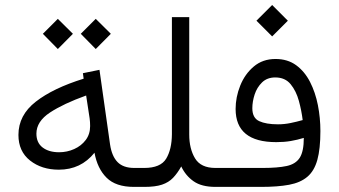

<svg xmlns="http://www.w3.org/2000/svg" viewBox="-20 -732 1327 752"><path d="M355 -658.2 414.1 -599.6 355 -540 296.4 -599.6ZM206.5 -658.2 265.6 -599.6 206.5 -540 147.9 -599.6ZM504.4 0Q433.6 0 397.5 -35.9Q361.3 -71.8 350.1 -133.8Q296.9 -67.4 210.4 -67.4Q143.1 -67.4 97.7 -103.3Q52.2 -139.2 52.2 -203.6Q52.2 -280.8 120.1 -333.7Q188 -386.7 307.6 -423.8L304.7 -445.3L369.6 -458.5L411.1 -166Q418 -120.1 440.4 -97.2Q462.9 -74.2 505.9 -74.2H524.9V0ZM333 -238.3Q333 -254.4 331.1 -268.1L317.4 -357.9Q229 -326.2 175.8 -291.3Q122.6 -256.3 122.6 -208.5Q122.6 -172.9 147 -154.3Q171.4 -135.7 211.4 -135.7Q242.7 -135.7 270.5 -148.2Q298.3 -160.6 315.7 -183.6Q333 -206.5 333 -238.3Z M653.3 -206.1V-665H721.2V-205.1Q721.2 -149.4 743.9 -111.8Q766.6 -74.2 823.7 -74.2H842.8V0H824.2Q769.5 0 738.3 -22Q707 -43.9 689.9 -80.1Q674.8 -53.2 657.7 -35.4Q640.6 -17.6 614.5 -8.8Q588.4 0 545.4 0H505.4V-74.2H544.9Q608.9 -74.2 630.9 -110.6Q652.8 -147 653.3 -206.1Z M1045.9 -712.4 1107.4 -650.9 1045.9 -589.4 984.4 -650.9ZM1008.8 -74.2Q1067.4 -74.2 1102.8 -81.8Q1138.2 -89.4 1154.1 -114.3Q1169.9 -139.2 1169.9 -191.9Q1144.5 -184.1 1118.7 -179.7Q1092.8 -175.3 1062 -175.3Q902.8 -175.3 902.8 -305.2Q902.8 -351.6 920.9 -396.7Q939 -441.9 973.9 -471.4Q1008.8 -501 1059.1 -501Q1106.4 -501 1139.9 -476.6Q1173.3 -452.1 1194.3 -411.1Q1215.3 -370.1 1225.1 -320.1Q1234.9 -270 1234.9 -218.8Q1234.9 -148.9 1222.9 -105.7Q1210.9 -62.5 1183.8 -39.6Q1156.7 -16.6 1112.3 -8.3Q1067.9 0 1002.9 0H823.2V-74.2ZM1068.8 -245.1Q1093.3 -245.1 1117.4 -250Q1141.6 -254.9 1165.5 -261.7Q1161.1 -298.3 1150.6 -336.9Q1140.1 -375.5 1118.4 -402.1Q1096.7 -428.7 1058.1 -428.7Q1026.4 -428.7 1006.3 -409.2Q986.3 -389.6 977.3 -361.8Q968.3 -334 968.3 -308.1Q968.3 -270 995.1 -257.6Q1022 -245.1 1068.8 -245.1Z"/></svg>

Font: Vazirmatn UI FD Light
Style: Regular
Weight: 300
Designer: Saber Rastikerdar
Foundry: Saber Rastikerdar
Version: Version 33.003